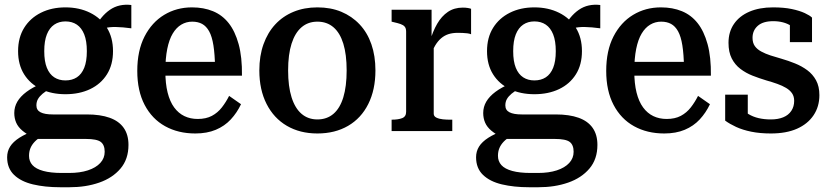

<svg xmlns="http://www.w3.org/2000/svg" viewBox="-20 -551 3489 807"><path d="M532 -432Q495 -437 467 -437.5Q439 -438 420 -432.5Q401 -427 388 -412L375 -425Q388 -454 405 -475Q422 -496 441.5 -509.5Q461 -523 483.5 -528Q506 -533 532 -530ZM255 -155Q197 -155 152 -176.5Q107 -198 81.5 -238.5Q56 -279 56 -336Q56 -393 81.5 -434Q107 -475 152 -497.5Q197 -520 255 -520Q313 -520 358.5 -497.5Q404 -475 429.5 -434Q455 -393 455 -336Q455 -279 429.5 -238.5Q404 -198 359 -176.5Q314 -155 255 -155ZM255 -213Q283 -213 303 -226Q323 -239 334 -266Q345 -293 345 -336Q345 -379 334 -406.5Q323 -434 303 -447.5Q283 -461 255 -461Q228 -461 208 -447.5Q188 -434 177 -406.5Q166 -379 166 -336Q166 -293 177 -266Q188 -239 208 -226Q228 -213 255 -213ZM233 236Q169 236 118.5 224Q68 212 39 184Q10 156 10 110Q10 85 22.5 65Q35 45 61.5 28Q88 11 130 -4L159 20Q139 31 126.5 44Q114 57 108 71.5Q102 86 102 104Q102 127 116.5 143Q131 159 162 167.5Q193 176 240 176H270Q316 176 349.5 165Q383 154 401.5 134Q420 114 420 87Q420 58 403.5 45.5Q387 33 341 33H127L123 29Q93 14 74.5 -1.5Q56 -17 48 -35.5Q40 -54 40 -76Q40 -102 53 -124Q66 -146 91.5 -165Q117 -184 155 -200L191 -178Q172 -168 159 -157Q146 -146 139.5 -134.5Q133 -123 133 -108Q133 -88 150.5 -79Q168 -70 202 -70H345Q402 -70 441 -56Q480 -42 500 -13.5Q520 15 520 58Q520 118 486.5 157.5Q453 197 397 216.5Q341 236 272 236Z M675 -252Q675 -200 684.5 -162Q694 -124 712 -99.5Q730 -75 755 -63Q780 -51 811 -51Q846 -51 870.5 -64Q895 -77 912.5 -99.5Q930 -122 943 -148L993 -113Q976 -77 950 -49Q924 -21 887 -5.5Q850 10 801 10Q729 10 674 -20.5Q619 -51 588 -110Q557 -169 557 -253Q557 -338 587.5 -397.5Q618 -457 670 -488.5Q722 -520 787 -520Q836 -520 875 -504Q914 -488 941 -454Q968 -420 983 -365.5Q998 -311 997 -233H655V-291H907L884 -267Q883 -323 877 -360.5Q871 -398 859 -419.5Q847 -441 829.5 -450.5Q812 -460 788 -460Q763 -460 742 -447.5Q721 -435 706 -410Q691 -385 683 -345.5Q675 -306 675 -252Z M1558 -255Q1558 -174 1528 -114Q1498 -54 1443 -22Q1388 10 1314 10Q1241 10 1186 -22Q1131 -54 1100.5 -114Q1070 -174 1070 -255Q1070 -316 1087.5 -365Q1105 -414 1137 -448.5Q1169 -483 1214 -501.5Q1259 -520 1314 -520Q1370 -520 1414.5 -501.5Q1459 -483 1491.5 -448.5Q1524 -414 1541 -365Q1558 -316 1558 -255ZM1191 -255Q1191 -188 1205.5 -142Q1220 -96 1247.5 -72.5Q1275 -49 1314 -49Q1354 -49 1381.5 -72.5Q1409 -96 1423 -142Q1437 -188 1437 -255Q1437 -322 1423 -367.5Q1409 -413 1381.5 -436.5Q1354 -460 1314 -460Q1275 -460 1247.5 -436.5Q1220 -413 1205.5 -367.5Q1191 -322 1191 -255Z M1960 -514V-407Q1953 -410 1944 -411Q1935 -412 1925 -412.5Q1915 -413 1905 -413Q1882 -413 1865 -407.5Q1848 -402 1834 -390Q1820 -378 1809 -359.5Q1798 -341 1787 -315V-377Q1799 -419 1817.5 -451Q1836 -483 1862.5 -501Q1889 -519 1925 -519Q1937 -519 1946 -517.5Q1955 -516 1960 -514ZM1626 0V-48H1627Q1654 -48 1670.5 -54.5Q1687 -61 1687 -81V-418Q1687 -432 1681 -439Q1675 -446 1663.5 -450Q1652 -454 1634 -458L1626 -460V-510H1794V-372L1803 -377V-73Q1803 -62 1814.5 -56.5Q1826 -51 1841.5 -49.5Q1857 -48 1869 -48H1881V0Z M2503 -432Q2466 -437 2438 -437.5Q2410 -438 2391 -432.5Q2372 -427 2359 -412L2346 -425Q2359 -454 2376 -475Q2393 -496 2412.5 -509.5Q2432 -523 2454.5 -528Q2477 -533 2503 -530ZM2226 -155Q2168 -155 2123 -176.5Q2078 -198 2052.5 -238.5Q2027 -279 2027 -336Q2027 -393 2052.5 -434Q2078 -475 2123 -497.5Q2168 -520 2226 -520Q2284 -520 2329.5 -497.5Q2375 -475 2400.5 -434Q2426 -393 2426 -336Q2426 -279 2400.5 -238.5Q2375 -198 2330 -176.5Q2285 -155 2226 -155ZM2226 -213Q2254 -213 2274 -226Q2294 -239 2305 -266Q2316 -293 2316 -336Q2316 -379 2305 -406.5Q2294 -434 2274 -447.5Q2254 -461 2226 -461Q2199 -461 2179 -447.5Q2159 -434 2148 -406.5Q2137 -379 2137 -336Q2137 -293 2148 -266Q2159 -239 2179 -226Q2199 -213 2226 -213ZM2204 236Q2140 236 2089.5 224Q2039 212 2010 184Q1981 156 1981 110Q1981 85 1993.5 65Q2006 45 2032.5 28Q2059 11 2101 -4L2130 20Q2110 31 2097.5 44Q2085 57 2079 71.5Q2073 86 2073 104Q2073 127 2087.5 143Q2102 159 2133 167.5Q2164 176 2211 176H2241Q2287 176 2320.5 165Q2354 154 2372.5 134Q2391 114 2391 87Q2391 58 2374.5 45.5Q2358 33 2312 33H2098L2094 29Q2064 14 2045.5 -1.5Q2027 -17 2019 -35.5Q2011 -54 2011 -76Q2011 -102 2024 -124Q2037 -146 2062.5 -165Q2088 -184 2126 -200L2162 -178Q2143 -168 2130 -157Q2117 -146 2110.5 -134.5Q2104 -123 2104 -108Q2104 -88 2121.5 -79Q2139 -70 2173 -70H2316Q2373 -70 2412 -56Q2451 -42 2471 -13.5Q2491 15 2491 58Q2491 118 2457.5 157.5Q2424 197 2368 216.5Q2312 236 2243 236Z M2646 -252Q2646 -200 2655.5 -162Q2665 -124 2683 -99.5Q2701 -75 2726 -63Q2751 -51 2782 -51Q2817 -51 2841.5 -64Q2866 -77 2883.5 -99.5Q2901 -122 2914 -148L2964 -113Q2947 -77 2921 -49Q2895 -21 2858 -5.5Q2821 10 2772 10Q2700 10 2645 -20.5Q2590 -51 2559 -110Q2528 -169 2528 -253Q2528 -338 2558.5 -397.5Q2589 -457 2641 -488.5Q2693 -520 2758 -520Q2807 -520 2846 -504Q2885 -488 2912 -454Q2939 -420 2954 -365.5Q2969 -311 2968 -233H2626V-291H2878L2855 -267Q2854 -323 2848 -360.5Q2842 -398 2830 -419.5Q2818 -441 2800.5 -450.5Q2783 -460 2759 -460Q2734 -460 2713 -447.5Q2692 -435 2677 -410Q2662 -385 2654 -345.5Q2646 -306 2646 -252Z M3318 -127Q3318 -146 3309 -159Q3300 -172 3284 -181.5Q3268 -191 3247 -198.5Q3226 -206 3201 -213Q3171 -222 3143 -233Q3115 -244 3092 -261.5Q3069 -279 3055.5 -305.5Q3042 -332 3042 -371Q3042 -417 3065 -450.5Q3088 -484 3130 -502Q3172 -520 3229 -520Q3275 -520 3308 -513Q3341 -506 3362.5 -496Q3384 -486 3393 -477V-374H3300V-462Q3312 -462 3319.5 -458.5Q3327 -455 3330.5 -448.5Q3334 -442 3334 -434Q3334 -426 3331 -417Q3321 -432 3305.5 -442Q3290 -452 3271 -457Q3252 -462 3230 -462Q3187 -462 3165 -442.5Q3143 -423 3143 -392Q3143 -371 3152.5 -357.5Q3162 -344 3179.5 -334.5Q3197 -325 3218.5 -318Q3240 -311 3265 -304Q3293 -296 3321.5 -284.5Q3350 -273 3373 -256Q3396 -239 3410 -213.5Q3424 -188 3424 -151Q3424 -103 3399.5 -66.5Q3375 -30 3330 -10Q3285 10 3220 10Q3174 10 3137.5 2.5Q3101 -5 3074 -17.5Q3047 -30 3028 -44V-153H3123V-34Q3108 -43 3100 -52Q3092 -61 3088.5 -69.5Q3085 -78 3086.5 -86.5Q3088 -95 3092 -101Q3107 -83 3126 -71.5Q3145 -60 3168.5 -54.5Q3192 -49 3220 -49Q3250 -49 3272 -58Q3294 -67 3306 -85Q3318 -103 3318 -127Z"/></svg>

Font: Roboto Serif 28pt Condensed Medium
Style: Regular
Weight: 500
Width: 3
Designer: Greg Gazdowicz
Foundry: Commercial Type
Version: Version 1.008